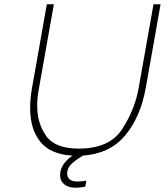

<svg xmlns="http://www.w3.org/2000/svg" viewBox="-20 -720 771 898"><path d="M731 -700 662 -310Q637 -171 564.5 -85.5Q492 0 365 8L366 9Q334 28 314 47Q294 66 294 93Q294 108 305.5 118.5Q317 129 343 129Q358 129 384 125L379 153Q357 158 333 158Q300 158 280.5 142Q261 126 261 99Q261 48 319 8Q216 2 168.5 -57Q121 -116 121 -214Q121 -261 130 -310L199 -700H232L162 -306Q154 -266 154 -225Q154 -143 196 -84Q238 -25 348 -25Q493 -25 552 -117Q611 -209 628 -306L698 -700Z"/></svg>

Font: Be Vietnam Thin
Style: Italic
Weight: 250
Italic angle: -9°
Designer: Gabriel Lam
Foundry: TypeRant
Version: Version 3.000